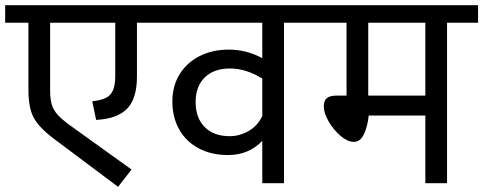

<svg xmlns="http://www.w3.org/2000/svg" viewBox="-40 -709 1870 743"><path d="M585 -621H490V-413Q490 -327 451.5 -288Q413 -249 332 -245L317 -317Q351 -321 369.5 -330Q388 -339 397 -359Q406 -379 406 -415V-621H154V-360Q154 -325 160.5 -304Q167 -283 183.5 -264.5Q200 -246 235 -221L469 -53L417 14L170 -171Q111 -215 90.5 -253.5Q70 -292 70 -360V-621H-20V-689H585Z M1179 -621H1059V0H975V-164Q923 -109 842 -109Q778 -109 729 -135Q680 -161 653.5 -208Q627 -255 627 -316Q627 -376 655 -421.5Q683 -467 732.5 -492Q782 -517 846 -517Q913 -517 975 -484V-621H545V-689H1179ZM975 -260V-405Q912 -444 850 -444Q788 -444 752.5 -409.5Q717 -375 717 -314Q717 -253 752 -217.5Q787 -182 849 -182Q887 -182 922 -202Q957 -222 975 -260Z M1810 -621H1690V0H1606V-262H1387Q1382 -218 1368 -189Q1354 -160 1329 -160Q1305 -160 1277.5 -183.5Q1250 -207 1231.5 -239.5Q1213 -272 1213 -297Q1213 -319 1224.5 -329Q1236 -339 1262 -339H1301V-621H1139V-689H1810ZM1606 -621H1385V-339H1606Z"/></svg>

Font: FiraGOUPP
Style: Medium
Weight: 400
Designer: bBox Type
Foundry: bBox Type GmbH
Version: Version 1.001